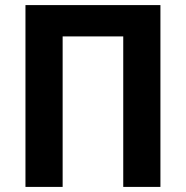

<svg xmlns="http://www.w3.org/2000/svg" viewBox="-20 -734 730 754"><path d="M80 0V-714H610V0H464V-591H226V0Z"/></svg>

Font: Noto Sans SemiCondensed
Style: Bold
Weight: 700
Width: 4
Designer: Monotype Design Team
Foundry: Monotype Imaging Inc.
Version: Version 2.013; ttfautohint (v1.8.4.7-5d5b)